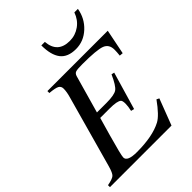

<svg xmlns="http://www.w3.org/2000/svg" viewBox="-242 -992 1118 1118"><g transform="rotate(-45 316.5 -433.0)"><path d="M572 -866H601Q590 -799 541 -753.5Q492 -708 428 -708Q361 -708 330.5 -747.5Q300 -787 300 -866H329Q337 -767 436 -767Q482 -767 519 -793.5Q556 -820 572 -866ZM634 -653 603 -499 581 -501Q584 -527 584 -547Q584 -592 547 -606Q510 -620 392 -620Q350 -620 337 -615.5Q324 -611 319 -594L253 -361H331Q397 -361 419 -377Q441 -393 470 -458L488 -454L420 -222L400 -227Q407 -258 407 -279Q407 -303 400 -310Q384 -325 322 -325H244L212 -213Q176 -86 176 -67Q176 -33 255 -33Q384 -33 458 -72Q496 -92 552 -170L568 -162L506 0H-1V-16Q42 -24 55 -35.5Q68 -47 80 -90L203 -532Q214 -569 214 -596Q214 -616 198.5 -624.5Q183 -633 137 -637V-653Z"/></g></svg>

Font: STIX MathJax Latin
Style: Italic
Weight: 400
Italic angle: -16.33°
Designer: MicroPress Inc., with final additions and corrections provided by Coen Hoffman, Elsevier (retired)
Version: Version 1.1.1